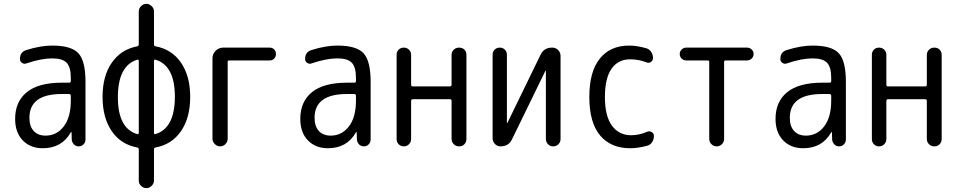

<svg xmlns="http://www.w3.org/2000/svg" viewBox="-20 -770 5040 1010"><path d="M304.7 -275.4Q134.8 -275.4 134.8 -150.4Q134.8 -105.5 157.2 -81.1Q179.7 -56.6 219.7 -56.6Q278.3 -56.6 315.4 -105Q352.5 -153.3 352.5 -240.2V-265.6Q352.5 -274.4 343.8 -275.4ZM205.1 9.8Q139.6 9.8 99.6 -31.7Q59.6 -73.2 59.6 -144.5Q59.6 -235.4 121.1 -285.2Q182.6 -335 304.7 -335H343.8Q352.5 -335 352.5 -343.8V-360.4Q352.5 -417 330.6 -439.9Q308.6 -462.9 254.9 -462.9Q197.3 -462.9 119.1 -436.5Q107.4 -431.6 96.2 -439Q85 -446.3 85 -459Q85 -497.1 119.1 -506.8Q193.4 -530.3 254.9 -530.3Q354.5 -530.3 392.1 -490.2Q429.7 -450.2 429.7 -339.8V-36.1Q429.7 -21.5 419.4 -10.7Q409.2 0 394 0Q378.9 0 368.7 -10.7Q358.4 -21.5 357.4 -36.1L356.4 -74.2Q356.4 -75.2 355.5 -75.2Q353.5 -75.2 352.5 -74.2Q305.7 9.8 205.1 9.8Z M702.1 -456.1Q600.6 -424.8 600.1 -259.8Q599.6 -94.7 702.1 -64.5Q710 -62.5 710 -71.3V-449.2Q710 -458 702.1 -456.1ZM790 -449.2V-71.3Q790 -62.5 797.9 -64.5Q899.4 -95.7 899.9 -260.3Q900.4 -424.8 797.9 -456.1Q790 -458 790 -449.2ZM702.1 5.9Q616.2 -9.8 567.9 -80.1Q519.5 -150.4 519.5 -260.3Q519.5 -370.1 567.9 -439.9Q616.2 -509.8 702.1 -526.4Q710 -528.3 710 -536.1V-710Q710 -725.6 722.2 -737.8Q734.4 -750 750 -750Q765.6 -750 777.8 -737.8Q790 -725.6 790 -710V-536.1Q790 -528.3 797.9 -526.4Q883.8 -510.7 932.1 -440.4Q980.5 -370.1 980.5 -260.3Q980.5 -150.4 932.1 -80.1Q883.8 -9.8 797.9 5.9Q790 7.8 790 15.6V179.7Q790 195.3 777.8 207.5Q765.6 219.7 750 219.7Q734.4 219.7 722.2 208Q710 196.3 710 179.7V15.6Q710 7.8 702.1 5.9Z M1097.7 -40V-462.9Q1097.7 -486.3 1114.3 -502.9Q1130.9 -519.5 1154.3 -519.5H1399.4Q1413.1 -519.5 1422.4 -509.8Q1431.6 -500 1431.6 -485.8Q1431.6 -471.7 1422.4 -461.9Q1413.1 -452.1 1399.4 -452.1H1186.5Q1177.7 -452.1 1177.7 -444.3V-40Q1177.7 -24.4 1166 -12.2Q1154.3 0 1138.2 0Q1122.1 0 1109.9 -12.2Q1097.7 -24.4 1097.7 -40Z M1804.7 -275.4Q1634.8 -275.4 1634.8 -150.4Q1634.8 -105.5 1657.2 -81.1Q1679.7 -56.6 1719.7 -56.6Q1778.3 -56.6 1815.4 -105Q1852.5 -153.3 1852.5 -240.2V-265.6Q1852.5 -274.4 1843.8 -275.4ZM1705.1 9.8Q1639.6 9.8 1599.6 -31.7Q1559.6 -73.2 1559.6 -144.5Q1559.6 -235.4 1621.1 -285.2Q1682.6 -335 1804.7 -335H1843.8Q1852.5 -335 1852.5 -343.8V-360.4Q1852.5 -417 1830.6 -439.9Q1808.6 -462.9 1754.9 -462.9Q1697.3 -462.9 1619.1 -436.5Q1607.4 -431.6 1596.2 -439Q1585 -446.3 1585 -459Q1585 -497.1 1619.1 -506.8Q1693.4 -530.3 1754.9 -530.3Q1854.5 -530.3 1892.1 -490.2Q1929.7 -450.2 1929.7 -339.8V-36.1Q1929.7 -21.5 1919.4 -10.7Q1909.2 0 1894 0Q1878.9 0 1868.7 -10.7Q1858.4 -21.5 1857.4 -36.1L1856.4 -74.2Q1856.4 -75.2 1855.5 -75.2Q1853.5 -75.2 1852.5 -74.2Q1805.7 9.8 1705.1 9.8Z M2066.4 -38.1V-482.4Q2066.4 -498 2077.1 -508.8Q2087.9 -519.5 2104 -519.5Q2120.1 -519.5 2131.3 -508.8Q2142.6 -498 2142.6 -482.4V-324.2Q2142.6 -315.4 2151.4 -315.4H2346.7Q2354.5 -315.4 2355.5 -324.2V-481.4Q2355.5 -497.1 2366.7 -508.3Q2377.9 -519.5 2395 -519.5Q2412.1 -519.5 2422.9 -508.8Q2433.6 -498 2433.6 -481.4V-39.1Q2433.6 -22.5 2422.9 -11.2Q2412.1 0 2395 0Q2377.9 0 2366.7 -11.7Q2355.5 -23.4 2355.5 -39.1V-239.3Q2355.5 -248 2346.7 -248H2151.4Q2143.6 -248 2142.6 -239.3V-38.1Q2142.6 -22.5 2131.3 -11.2Q2120.1 0 2104 0Q2087.9 0 2077.1 -11.2Q2066.4 -22.5 2066.4 -38.1Z M2613.3 0Q2595.7 0 2583.5 -12.7Q2571.3 -25.4 2571.3 -43V-482.4Q2571.3 -498 2582 -508.8Q2592.8 -519.5 2608.9 -519.5Q2625 -519.5 2635.7 -508.8Q2646.5 -498 2646.5 -482.4V-124Q2646.5 -123 2647.5 -123Q2649.4 -123 2649.4 -124L2823.2 -481.4Q2841.8 -520.5 2885.7 -519.5Q2903.3 -519.5 2916 -506.8Q2928.7 -494.1 2928.7 -475.6V-39.1Q2928.7 -22.5 2917.5 -11.2Q2906.2 0 2890.1 0Q2874 0 2862.8 -11.2Q2851.6 -22.5 2851.6 -39.1V-396.5Q2851.6 -397.5 2850.6 -397.5Q2848.6 -397.5 2848.6 -396.5L2673.8 -38.1Q2656.2 0 2613.3 0Z M3294.9 9.8Q3193.4 9.8 3136.7 -57.6Q3080.1 -125 3080.1 -259.8Q3080.1 -393.6 3135.3 -461.9Q3190.4 -530.3 3290 -530.3Q3329.1 -530.3 3377.9 -516.6Q3394.5 -512.7 3404.8 -498Q3415 -483.4 3415 -464.8Q3415 -451.2 3403.8 -443.8Q3392.6 -436.5 3379.9 -442.4Q3338.9 -458 3294.9 -458Q3231.4 -458 3196.8 -408.2Q3162.1 -358.4 3162.1 -259.8Q3162.1 -159.2 3199.2 -108.9Q3236.3 -58.6 3299.8 -58.6Q3342.8 -58.6 3384.8 -77.1Q3396.5 -82 3408.2 -75.2Q3419.9 -68.4 3419.9 -54.7Q3419.9 -37.1 3410.2 -22Q3400.4 -6.8 3382.8 -2.9Q3334 9.8 3294.9 9.8Z M3589.8 -452.1Q3576.2 -452.1 3565.9 -461.9Q3555.7 -471.7 3555.7 -485.8Q3555.7 -500 3565.9 -509.8Q3576.2 -519.5 3589.8 -519.5H3910.2Q3923.8 -519.5 3934.1 -509.8Q3944.3 -500 3944.3 -485.8Q3944.3 -471.7 3934.1 -461.9Q3923.8 -452.1 3910.2 -452.1H3796.9Q3789.1 -452.1 3789.1 -444.3V-39.1Q3789.1 -22.5 3777.3 -11.2Q3765.6 0 3750 0Q3734.4 0 3722.7 -11.2Q3710.9 -22.5 3710.9 -39.1V-444.3Q3710.9 -452.1 3703.1 -452.1Z M4304.7 -275.4Q4134.8 -275.4 4134.8 -150.4Q4134.8 -105.5 4157.2 -81.1Q4179.7 -56.6 4219.7 -56.6Q4278.3 -56.6 4315.4 -105Q4352.5 -153.3 4352.5 -240.2V-265.6Q4352.5 -274.4 4343.8 -275.4ZM4205.1 9.8Q4139.6 9.8 4099.6 -31.7Q4059.6 -73.2 4059.6 -144.5Q4059.6 -235.4 4121.1 -285.2Q4182.6 -335 4304.7 -335H4343.8Q4352.5 -335 4352.5 -343.8V-360.4Q4352.5 -417 4330.6 -439.9Q4308.6 -462.9 4254.9 -462.9Q4197.3 -462.9 4119.1 -436.5Q4107.4 -431.6 4096.2 -439Q4085 -446.3 4085 -459Q4085 -497.1 4119.1 -506.8Q4193.4 -530.3 4254.9 -530.3Q4354.5 -530.3 4392.1 -490.2Q4429.7 -450.2 4429.7 -339.8V-36.1Q4429.7 -21.5 4419.4 -10.7Q4409.2 0 4394 0Q4378.9 0 4368.7 -10.7Q4358.4 -21.5 4357.4 -36.1L4356.4 -74.2Q4356.4 -75.2 4355.5 -75.2Q4353.5 -75.2 4352.5 -74.2Q4305.7 9.8 4205.1 9.8Z M4566.4 -38.1V-482.4Q4566.4 -498 4577.1 -508.8Q4587.9 -519.5 4604 -519.5Q4620.1 -519.5 4631.3 -508.8Q4642.6 -498 4642.6 -482.4V-324.2Q4642.6 -315.4 4651.4 -315.4H4846.7Q4854.5 -315.4 4855.5 -324.2V-481.4Q4855.5 -497.1 4866.7 -508.3Q4877.9 -519.5 4895 -519.5Q4912.1 -519.5 4922.9 -508.8Q4933.6 -498 4933.6 -481.4V-39.1Q4933.6 -22.5 4922.9 -11.2Q4912.1 0 4895 0Q4877.9 0 4866.7 -11.7Q4855.5 -23.4 4855.5 -39.1V-239.3Q4855.5 -248 4846.7 -248H4651.4Q4643.6 -248 4642.6 -239.3V-38.1Q4642.6 -22.5 4631.3 -11.2Q4620.1 0 4604 0Q4587.9 0 4577.1 -11.2Q4566.4 -22.5 4566.4 -38.1Z"/></svg>

Font: Rounded Mgen+ 1m regular
Style: Regular
Weight: 400
Designer: [Source Han Sans]
Ryoko NISHIZUKA  (kana & ideographs); Paul D. Hunt (Latin, Greek & Cyrillic); Wenlong ZHANG  (bopomofo
Version: Version 1.059.20150602